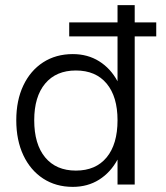

<svg xmlns="http://www.w3.org/2000/svg" viewBox="-20 -720 648 749"><path d="M250 -632.5H438.5V-700H505.5V-632.5H589.5V-578H505.5V0H438.5V-97.5Q411.5 -47.5 366.8 -19.2Q322 9 264 9Q198 9 148.2 -23.5Q98.5 -56 71 -114.5Q43.5 -173 43.5 -251Q43.5 -328.5 71 -386.5Q98.5 -444.5 148.2 -476.8Q198 -509 264 -509Q322 -509 366.8 -481Q411.5 -453 438.5 -403V-578H250ZM113.5 -251Q113.5 -157.5 156.2 -106Q199 -54.5 276 -54.5Q353.5 -54.5 396 -106Q438.5 -157.5 438.5 -251Q438.5 -343 396 -394Q353.5 -445 276 -445Q199 -445 156.2 -394Q113.5 -343 113.5 -251Z"/></svg>

Font: Overused Grotesk Book
Style: Regular
Weight: 375
Version: Version 0.004